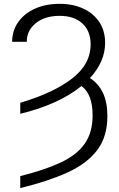

<svg xmlns="http://www.w3.org/2000/svg" viewBox="-20 -757 616 990"><path d="M84.5 -170.4V-227.1Q254.4 -277.3 351.1 -351.6Q447.8 -425.8 447.3 -529.8Q446.8 -597.7 404.3 -636.5Q361.8 -675.3 287.6 -675.3Q211.4 -675.3 164.6 -637.5Q117.7 -599.6 118.2 -541.5H42.5Q43 -600.1 74.5 -644Q106 -688 161.1 -712.6Q216.3 -737.3 287.6 -737.3Q355.5 -737.3 408.4 -713.1Q461.4 -689 491.7 -643.8Q522 -598.6 522 -535.6Q522 -485.8 501.5 -440.2Q481 -394.5 443.8 -354.5Q487.3 -326.7 510.5 -278.6Q533.7 -230.5 533.7 -157.7Q533.7 -51.8 480.7 17.8Q427.7 87.4 327.1 132.8Q226.6 178.2 84.5 212.9V150.9Q210.9 119.6 293.7 80.6Q376.5 41.5 417 -16.4Q457.5 -74.2 457.5 -162.1Q457.5 -272 399.9 -313.5Q341.3 -265.6 260.5 -229.2Q179.7 -192.9 84.5 -170.4Z"/></svg>

Font: Inter Display Light
Style: Regular
Weight: 300
Designer: Rasmus Andersson
Foundry: rsms
Version: Version 4.000;git-a52131595